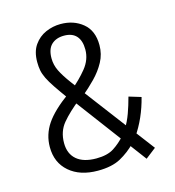

<svg xmlns="http://www.w3.org/2000/svg" viewBox="-99 -718 738 812"><g transform="rotate(-15 270.0 -312.5)"><path d="M443.8 9.3 387.2 -66.4 400.9 -68.4Q370.6 -37.1 332.3 -16.1Q293.9 4.9 232.4 4.9Q154.3 4.9 107.7 -35.4Q61 -75.7 61 -144Q61 -198.2 91.6 -243.9Q122.1 -289.6 194.8 -342.3L193.4 -318.8Q163.6 -359.9 145.5 -386.7Q127.4 -413.6 118.2 -432.6Q108.9 -451.7 105.7 -468.3Q102.5 -484.9 102.5 -505.4Q102.5 -550.8 122.6 -579.3Q142.6 -607.9 173.8 -621.6Q205.1 -635.3 239.3 -635.3Q296.4 -635.3 335.9 -602.8Q375.5 -570.3 375.5 -506.8Q375.5 -467.3 357.4 -433.8Q339.4 -400.4 311 -371.3Q282.7 -342.3 251 -315.9L249.5 -343.3L416 -123L387.7 -136.7Q403.8 -162.1 415.8 -194.8Q427.7 -227.5 437.5 -264.6L490.7 -248.5Q480 -205.6 462.2 -165.3Q444.3 -125 420.9 -91.8L425.8 -110.8L489.7 -26.4ZM239.3 -46.9Q287.6 -46.9 316.4 -65.4Q345.2 -84 369.1 -111.3L379.9 -75.7L202.1 -313.5L232.4 -306.2Q182.1 -266.1 152.8 -231Q123.5 -195.8 123.5 -145Q123.5 -98.1 153.3 -72.5Q183.1 -46.9 239.3 -46.9ZM245.1 -350.1 213.4 -354Q252.4 -385.7 282.7 -422.9Q313 -460 313 -504.4Q313 -543 294.7 -563.5Q276.4 -584 240.7 -584Q206.1 -584 185.5 -564.7Q165 -545.4 165 -504.9Q165 -476.1 178 -449.5Q190.9 -422.9 217.8 -386.7Z"/></g></svg>

Font: Anaheim
Style: Regular
Weight: 400
Designer: Vernon Adams
Foundry: Vernon Adams
Version: Version 2.001